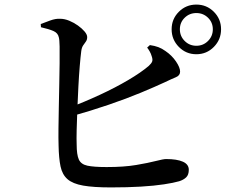

<svg xmlns="http://www.w3.org/2000/svg" viewBox="-20 -809 1040 839"><path d="M838 -572Q793 -572 761.5 -604Q730 -636 730 -681Q730 -726 761.5 -757.5Q793 -789 838 -789Q883 -789 914.5 -757.5Q946 -726 946 -681Q946 -636 914.5 -604Q883 -572 838 -572ZM465 10Q389 10 343.5 2Q298 -6 275 -26Q252 -46 244.5 -82Q237 -118 236 -173Q235 -203 235.5 -247Q236 -291 237 -340.5Q238 -390 239 -440Q240 -490 240.5 -533Q241 -576 240.5 -606Q240 -636 237 -646Q233 -665 213.5 -673.5Q194 -682 159 -690L158 -704Q176 -711 199.5 -719.5Q223 -728 242 -727Q262 -727 282.5 -718.5Q303 -710 320.5 -697.5Q338 -685 349.5 -671.5Q361 -658 361 -647Q361 -635 355 -627Q349 -619 343 -610Q337 -601 335 -585Q332 -562 328.5 -520.5Q325 -479 322.5 -430Q320 -381 318 -331.5Q316 -282 315 -241.5Q314 -201 315 -178Q315 -133 324.5 -112Q334 -91 362 -85Q390 -79 446 -79Q522 -79 575 -88Q628 -97 661 -105.5Q694 -114 706 -114Q753 -114 779 -102.5Q805 -91 805 -67Q805 -45 793.5 -34Q782 -23 763 -17Q739 -10 696.5 -3.5Q654 3 595.5 6.5Q537 10 465 10ZM279 -337Q348 -363 416 -394.5Q484 -426 540 -459Q596 -492 630 -521Q642 -532 645 -540.5Q648 -549 643 -563Q640 -574 634 -584.5Q628 -595 623 -601L635 -612Q656 -609 672 -603Q688 -597 703 -586Q731 -567 749 -540.5Q767 -514 767 -496Q767 -479 748.5 -471.5Q730 -464 701 -450Q658 -430 595.5 -404Q533 -378 455.5 -351.5Q378 -325 289 -300ZM838 -609Q868 -609 889 -630Q910 -651 910 -681Q910 -711 889 -731.5Q868 -752 838 -752Q808 -752 787 -731.5Q766 -711 766 -681Q766 -651 787 -630Q808 -609 838 -609Z"/></svg>

Font: Noto Serif JP ExtraLight SemiBold
Style: Regular
Weight: 600
Version: Version 2.003-H1;hotconv 1.1.1;makeotfexe 2.6.0